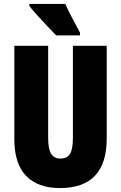

<svg xmlns="http://www.w3.org/2000/svg" viewBox="-20 -947 616 977"><path d="M129 -927V-917Q141 -901 168 -871Q195 -841 223 -811.5Q251 -782 266 -767H387V-781Q375 -802 350 -850Q325 -898 312 -927ZM351 -714V-247Q351 -187 336 -163.5Q321 -140 287 -140Q256 -140 240.5 -164Q225 -188 225 -246V-714H53V-238Q53 -114 113 -52Q173 10 285 10Q523 10 523 -242V-714Z"/></svg>

Font: Noto Sans Display Condensed Black
Style: Regular
Weight: 900
Width: 3
Designer: Monotype Design team
Foundry: Monotype Imaging Inc.
Version: 1.000